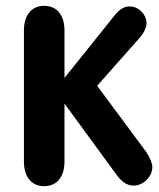

<svg xmlns="http://www.w3.org/2000/svg" viewBox="-20 -627 545 658"><path d="M201 -360V-522Q201 -562 182.5 -584.5Q164 -607 131 -607Q99 -607 80.5 -584.5Q62 -562 62 -522V-74Q62 -34 80.5 -11.5Q99 11 131 11Q164 11 182.5 -11.5Q201 -34 201 -74V-272L378 -30Q405 9 437 9Q463 9 482.5 -10.5Q502 -30 502 -55Q502 -64 496.5 -77.5Q491 -91 482 -105L313 -333L460 -499Q482 -526 482 -547Q482 -570 464.5 -587.5Q447 -605 423 -605Q396 -605 371 -572Z"/></svg>

Font: Beiruti ExtraBold
Style: Regular
Weight: 800
Designer: Arlette Boutros
Foundry: Boutros
Version: Version 1.41